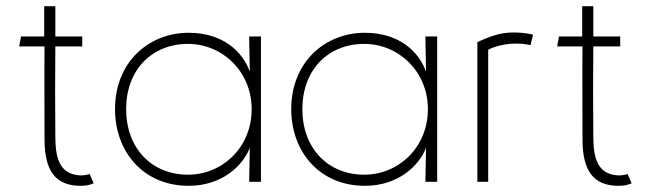

<svg xmlns="http://www.w3.org/2000/svg" viewBox="-20 -588 2100 621"><path d="M241 13C257 13 268 11 283 5L270 -25C255 -21 246 -20 235 -21C169 -27 159 -83 159 -149C158 -229 158 -358 159 -438H246V-470H159V-568H123V-470H48L42 -438H124C123 -345 124 -271 124 -138C124 -37 158 13 241 13Z M588 -23C471 -23 388 -108 388 -235C388 -362 471 -446 588 -446C700 -446 794 -356 794 -235C794 -112 700 -23 588 -23ZM352 -235C352 -97 444 13 590 13C699 13 766 -53 788 -110L786 -8V0H824V-470H786V-458L788 -356C765 -421 701 -482 590 -482C462 -482 352 -388 352 -235Z M1158 -23C1041 -23 958 -108 958 -235C958 -362 1041 -446 1158 -446C1270 -446 1364 -356 1364 -235C1364 -112 1270 -23 1158 -23ZM922 -235C922 -97 1014 13 1160 13C1269 13 1336 -53 1358 -110L1356 -8V0H1394V-470H1356V-458L1358 -356C1335 -421 1271 -482 1160 -482C1032 -482 922 -388 922 -235Z M1696 -442 1704 -476C1682 -481 1662 -483 1642 -483C1599 -483 1569 -472 1524 -452V0H1559V-427C1580 -439 1618 -447 1647 -447C1662 -447 1678 -446 1696 -442Z M1981 13C1997 13 2008 11 2023 5L2010 -25C1995 -21 1986 -20 1975 -21C1909 -27 1899 -83 1899 -149C1898 -229 1898 -358 1899 -438H1986V-470H1899V-568H1863V-470H1788L1782 -438H1864C1863 -345 1864 -271 1864 -138C1864 -37 1898 13 1981 13Z"/></svg>

Font: Kreadon Extra Light
Style: Regular
Weight: 200
Designer: kohakuno
Foundry: StudioGnu
Version: Version 1.000;Glyphs 3.1.2 (3151)